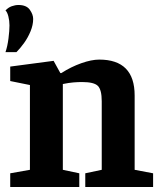

<svg xmlns="http://www.w3.org/2000/svg" viewBox="-20 -750 643 770"><path d="M2 -541Q10 -564 14 -595.5Q18 -627 18 -648Q18 -667 13.5 -684.5Q9 -702 2 -708Q13 -720 27 -725Q41 -730 54 -730Q86 -730 99.5 -711Q113 -692 113 -674Q113 -650 102.5 -624.5Q92 -599 76.5 -577.5Q61 -556 46 -541ZM21 0V-55L100 -69V-409L21 -425V-483L195 -506L222 -457H226Q265 -482 306 -496.5Q347 -511 378 -511Q449 -511 484.5 -475Q520 -439 520 -367V-69L594 -55V0H322V-55L388 -69V-344Q388 -390 372.5 -405.5Q357 -421 309 -421Q293 -421 274.5 -419.5Q256 -418 232 -413V-69L298 -55V0Z"/></svg>

Font: Faustina Light
Style: Bold
Weight: 700
Version: Version 1.200